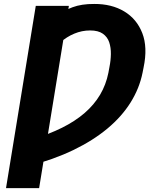

<svg xmlns="http://www.w3.org/2000/svg" viewBox="-20 -756 817 980"><path d="M331.5 -726.1 179.7 204.1H10.7L162.6 -726.1ZM123.5 92.3 146 -45.9Q230 -70.8 296.6 -104Q363.3 -137.2 411.9 -179.2Q460.4 -221.2 490.7 -272.2Q521 -323.2 533.2 -384.3L538.6 -413.6Q545.4 -446.8 545.9 -480Q546.4 -513.2 537.4 -540.3Q528.3 -567.4 504.9 -584Q481.4 -600.6 439.9 -600.6Q397.9 -600.6 358.9 -584.2Q319.8 -567.9 288.8 -539.8Q257.8 -511.7 240.2 -475.1L273.9 -674.8Q303.2 -701.7 350.1 -719Q397 -736.3 460.9 -735.8Q549.8 -736.3 614 -697.8Q678.2 -659.2 706.3 -586.9Q734.4 -514.6 712.9 -411.6L707.5 -384.3Q691.4 -304.7 646.5 -232.9Q601.6 -161.1 528.6 -100.1Q455.6 -39.1 354.5 9.8Q253.4 58.6 123.5 92.3Z"/></svg>

Font: Inter 16pt ExtraBold
Style: Italic
Weight: 800
Italic angle: -9.3988°
Version: Version 4.001;git-66647c0bb